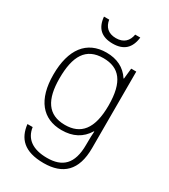

<svg xmlns="http://www.w3.org/2000/svg" viewBox="-229 -830 1036 1177"><g transform="rotate(30 288.5 -241.5)"><path d="M277 -606C355 -606 397 -645 406 -723H370C362 -676 333 -645 278 -645C222 -645 193 -676 186 -723H149C156 -645 198 -606 277 -606ZM277 240C413 240 489 170 489 12V-530H453L445 -455H442C405 -512 348 -540 274 -540C135 -540 58 -440 58 -260C58 -84 136 10 271 10C351 10 409 -21 447 -83H450C448 -63 447 -34 447 13C447 149 387 202 279 202C179 202 120 161 109 82H72C83 177 137 240 277 240ZM273 -28C152 -28 102 -110 102 -259C102 -417 151 -501 274 -501C387 -501 446 -432 446 -265C446 -96 383 -28 273 -28Z"/></g></svg>

Font: Kathrein 35 Thin
Style: Regular
Weight: 250
Designer: Lazydogs Typefoundry, based on Open Sans by Ascender Corporation
Foundry: Lazydogs Typefoundry
Version: Version 1.003;PS 001.003;hotconv 1.0.88;makeotf.lib2.5.64775